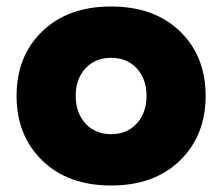

<svg xmlns="http://www.w3.org/2000/svg" viewBox="-20 -561 684 591"><path d="M322 10Q189 10 110 -67Q31 -144 31 -266Q31 -388 110 -464.5Q189 -541 322 -541Q455 -541 534 -464.5Q613 -388 613 -266Q613 -144 534 -67Q455 10 322 10ZM322 -148Q371 -148 401 -181Q431 -214 431 -266Q431 -318 401 -350.5Q371 -383 322 -383Q273 -383 243 -350.5Q213 -318 213 -266Q213 -214 243 -181Q273 -148 322 -148Z"/></svg>

Font: YamahaIndonesia935. App XBold
Style: Regular
Weight: 800
Designer: Dalton Maag Ltd
Foundry: Dalton Maag Ltd
Version: Version 1.002; January 01, 2024; Regular/Italic